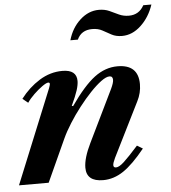

<svg xmlns="http://www.w3.org/2000/svg" viewBox="-62 -869 829 931"><g transform="rotate(-5 352.0 -404.0)"><path d="M403 10.5Q321.5 10.5 321.5 -57Q321.5 -103.5 356.5 -175L479 -427Q492.5 -455.5 492.5 -470Q492.5 -488 476.5 -488Q460.5 -488 435.8 -469.8Q411 -451.5 382.2 -421.2Q353.5 -391 324.8 -354Q296 -317 271.8 -278.5Q247.5 -240 232 -206L138 0H-6.5L179.5 -456Q185.5 -472.5 185.5 -476.5Q185.5 -484 178 -484Q169 -484 148.5 -469.5Q128 -455 106.8 -434.5Q85.5 -414 73 -395L46.5 -416.5Q86.5 -469 139.2 -501.8Q192 -534.5 251 -534.5Q320.5 -534.5 320.5 -479.5Q320.5 -461 312 -434.2Q303.5 -407.5 282 -361.5L288.5 -360Q354 -454 406.8 -493.8Q459.5 -533.5 519.5 -533.5Q620.5 -533.5 620.5 -438Q620.5 -395 600.5 -356L469 -92Q457.5 -67.5 457.5 -57.5Q457.5 -45.5 470 -45.5Q485 -45.5 509 -67.5Q533 -89.5 580 -142L607.5 -125.5Q549 -53 501.8 -21.2Q454.5 10.5 403 10.5ZM555 -678Q525.5 -678 504.2 -689.5Q483 -701 462.2 -712.5Q441.5 -724 413 -724Q359.5 -724 339.5 -679H303Q320 -738.5 361.5 -776.2Q403 -814 453 -814Q482 -814 504.2 -803.8Q526.5 -793.5 548.2 -783.2Q570 -773 596.5 -773Q646 -773 670 -817.5H709.5Q689.5 -757 647.2 -717.5Q605 -678 555 -678Z"/></g></svg>

Font: Libre Caslon Text Bold
Style: Italic
Weight: 700
Italic angle: -22.583°
Designer: Pablo Impallari, Rodrigo Fuenzalida, Katja Schimmel
Foundry: Pablo Impallari, Rodrigo Fuenzalida
Version: Version 2.000